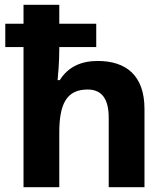

<svg xmlns="http://www.w3.org/2000/svg" viewBox="-20 -846 697 800"><path d="M227 -826H78V-747H2V-650H78V-66H227V-293C227 -409 255 -473 345 -473C405 -473 433 -433 433 -355V-66H582V-392C582 -532 505 -592 387 -592C319 -592 264 -568 229 -512H220C222 -532 227 -587 227 -641V-650H381V-747H227Z"/></svg>

Font: Noto Sans Malayalam UI
Style: Bold
Weight: 700
Designer: Jelle Bosma - Monotype Design Team
Foundry: Monotype Imaging Inc.
Version: Version 2.104